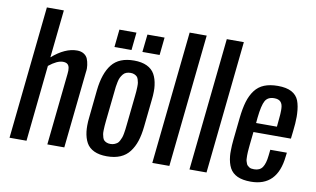

<svg xmlns="http://www.w3.org/2000/svg" viewBox="-81 -978 1896 1153"><g transform="rotate(10 867.0 -401.0)"><path d="M33.2 0 118.2 -809.6H221.7L190.9 -518.1Q269 -586.4 342.3 -586.4Q366.7 -586.4 383.5 -575.9Q400.4 -565.4 407.2 -548.8Q414.1 -532.2 417 -510.7Q418.5 -501 418.5 -490.7Q418.5 -479 416.5 -467.3L367.2 0H263.7L309.6 -437.5Q311 -448.7 311 -458Q311 -477.5 305.2 -488.3Q296.9 -504.9 270.5 -504.9Q234.9 -504.9 185.1 -464.8L136.7 0Z M559.1 -646 570.3 -753.9H674.3L663.1 -646ZM729.5 -646 741.2 -753.9H845.7L834.5 -646ZM712.9 -198.7 731.9 -378.4Q733.9 -397 734.6 -407.2Q735.4 -417.5 735.8 -433.8Q736.3 -450.2 734.9 -459Q733.4 -467.8 730 -479Q726.6 -490.2 720.5 -495.8Q714.4 -501.5 704.8 -505.6Q695.3 -509.8 682.1 -509.8Q667 -509.8 655.3 -505.1Q643.6 -500.5 635.7 -490.2Q627.9 -480 622.8 -470Q617.7 -460 614 -442.4Q610.4 -424.8 608.6 -412.4Q606.9 -399.9 605 -378.4L585.9 -198.7Q584 -179.7 583.3 -169.7Q582.5 -159.7 582 -143.6Q581.5 -127.4 583 -118.7Q584.5 -109.9 587.9 -98.6Q591.3 -87.4 597.4 -81.8Q603.5 -76.2 613 -72.3Q622.6 -68.4 635.7 -68.4Q648.9 -68.4 659.4 -72.5Q669.9 -76.7 677.2 -82Q684.6 -87.4 690.2 -98.6Q695.8 -109.9 699.2 -118.4Q702.6 -127 705.6 -143.6Q708.5 -160.2 709.7 -169.9Q710.9 -179.7 712.9 -198.7ZM481.9 -116.7Q480 -133.8 480 -152.8Q480 -177.7 483.4 -205.6L500.5 -372.1Q511.7 -477.1 555.4 -531.7Q599.1 -586.4 689.9 -586.4Q736.8 -586.4 768.6 -571.3Q800.3 -556.2 815.9 -528.3Q831.5 -500.5 836.4 -460.9Q838.9 -443.4 838.4 -423.8Q838.4 -399.4 835 -372.1L817.4 -205.6Q812 -154.3 799.6 -116.5Q787.1 -78.6 765.1 -49.8Q743.2 -21 708.7 -6.3Q674.3 8.3 627.4 8.3Q580.6 8.3 549.1 -6.6Q517.6 -21.5 502.2 -49.3Q486.8 -77.1 481.9 -116.7Z M903.8 0 988.8 -809.6H1092.8L1007.8 0Z M1130.4 0 1215.3 -809.6H1319.3L1234.4 0Z M1504.9 8.3Q1455.1 8.3 1423.3 -6.3Q1391.6 -21 1376 -49.8Q1360.4 -79.1 1356.4 -122.1Q1355 -137.7 1355.5 -155.3Q1355.5 -186 1359.4 -222.2L1373.5 -356Q1379.9 -416 1392.3 -457.5Q1404.8 -499 1427.2 -528.8Q1449.7 -558.6 1484.1 -572.5Q1518.6 -586.4 1566.9 -586.4Q1619.1 -586.4 1650.6 -569.6Q1682.1 -552.7 1694.8 -520.5Q1707 -488.3 1709 -441.4Q1709.5 -432.6 1709.5 -423.3Q1709.5 -383.8 1703.6 -335.4L1698.2 -288.1H1469.7L1461.4 -210Q1460 -193.4 1459.2 -186Q1458.5 -178.7 1457.5 -164.6Q1456.5 -150.4 1456.8 -143.8Q1457 -137.2 1457.3 -125.7Q1457.5 -114.3 1459.5 -108.9Q1461.4 -103.5 1464.1 -95.5Q1466.8 -87.4 1471.2 -83.5Q1475.6 -79.6 1481.2 -75.4Q1486.8 -71.3 1494.6 -69.8Q1502.4 -68.4 1512.2 -68.4Q1546.9 -68.4 1563 -92.3Q1579.1 -116.2 1584 -165L1587.9 -200.7H1689L1686 -177.2Q1667 8.3 1504.9 8.3ZM1476.1 -344.2H1603L1607.9 -396.5Q1610.8 -423.8 1610.8 -445.3Q1610.4 -452.1 1610.4 -458Q1609.4 -483.4 1596.9 -496.6Q1584.5 -509.8 1558.1 -509.8Q1519 -509.8 1503.2 -481.9Q1487.3 -454.1 1479 -376.5Z"/></g></svg>

Font: Oswald
Style: Regular
Weight: 400
Designer: Vernon Adams
Foundry: Vernon Adams
Version: 3.0; ttfautohint (v0.94.23-7a4d-dirty) -l 8 -r 50 -G 200 -x 